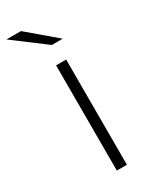

<svg xmlns="http://www.w3.org/2000/svg" viewBox="-213 -775 663 825"><g transform="rotate(-30 119.0 -362.5)"><path d="M106 -522H156V0H106ZM-23 -725H49L188 -607H134Z"/></g></svg>

Font: Montserrat Atlas Light
Style: Regular
Weight: 300
Designer: Julieta Ulanovsky
Foundry: Julieta Ulanovsky
Version: Version 7.200